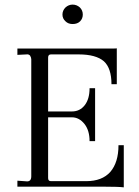

<svg xmlns="http://www.w3.org/2000/svg" viewBox="-20 -807 599 830"><path d="M55.2 -25.9 97.2 -22.9Q115.2 -22.9 115.2 -44.9V-550.8Q115.2 -558.1 109.9 -566.9Q103.5 -573.2 95.2 -571.8L55.2 -569.8V-597.2H467.8Q482.9 -597.2 484.9 -598.1V-442.9H461.9Q461.9 -512.2 429.2 -542Q395 -571.8 319.8 -571.8H200.2Q188 -571.8 188 -558.1V-325.2H291Q325.2 -325.2 346.2 -352.1Q367.2 -378.9 367.2 -425.8H391.1V-196.8H367.2Q367.2 -243.2 345.2 -271Q322.3 -299.8 291 -299.8H188V-37.1Q188 -23.9 200.2 -23.9H353Q421.4 -23.9 457 -64Q492.2 -105 492.2 -179.2H515.1V2.9Q492.2 0 431.2 0H55.2ZM263.2 -774.9Q276.9 -787.1 293.9 -787.1Q311.5 -787.1 325.2 -774.9Q337.9 -762.2 337.9 -744.1Q337.9 -726.6 326.2 -714.8Q314.5 -703.1 293.9 -703.1Q274.9 -703.1 263.2 -714.8Q250 -726.6 250 -744.1Q250 -761.7 263.2 -774.9Z"/></svg>

Font: Unna Light
Style: Regular
Weight: 300
Designer: Jorge de Buen Unna
Foundry: Omnibus-Type
Version: Version 2.007;PS 002.007;hotconv 1.0.88;makeotf.lib2.5.64775